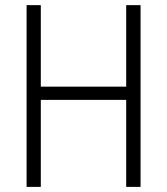

<svg xmlns="http://www.w3.org/2000/svg" viewBox="-20 -731 655 751"><path d="M529.8 0H473.6V-340.3H139.6V0H84V-710.9H139.6V-392.1H473.6V-710.9H529.8Z"/></svg>

Font: TypoPRO Roboto
Style: Regular
Weight: 300
Designer: Google
Version: Version 2.136; 2016